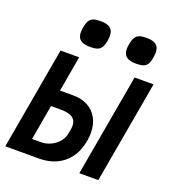

<svg xmlns="http://www.w3.org/2000/svg" viewBox="-137 -864 875 970"><g transform="rotate(20 300.0 -379.5)"><path d="M98.5 -550H198.5L165 -359H239Q280.5 -359 313.8 -341.5Q347 -324 366 -290.5Q385 -257 385 -210.5Q385 -191.5 381 -167.5Q371.5 -112 343.2 -74.2Q315 -36.5 274.2 -18.2Q233.5 0 184.5 0H1.5ZM279.5 -171.5 284 -195.5Q285.5 -204.5 285.5 -212.5Q285.5 -270 204 -270H149L116 -81H163Q189.5 -81 214.5 -92.2Q239.5 -103.5 257.2 -124Q275 -144.5 279.5 -171.5ZM496.5 -550H598.5L501.5 0H399.5ZM163 -673.5Q163 -683.5 165.5 -698.5Q170 -723 177.8 -735.8Q185.5 -748.5 199.5 -753.8Q213.5 -759 238.5 -759Q274 -759 290.8 -746Q307.5 -733 307.5 -703.5Q307.5 -694 305 -678Q301 -654 293 -641.2Q285 -628.5 271 -623.2Q257 -618 233 -618Q197 -618 180 -631Q163 -644 163 -673.5ZM410 -673Q410 -682.5 412.5 -697.5Q417 -722.5 425 -735.5Q433 -748.5 447 -753.8Q461 -759 485 -759Q520 -759 537 -746Q554 -733 554 -703.5Q554 -693.5 551.5 -678.5Q547.5 -654 540 -641.2Q532.5 -628.5 518.2 -623.2Q504 -618 479 -618Q444 -618 427 -631Q410 -644 410 -673Z"/></g></svg>

Font: JuliaMono BoldItalic
Style: Regular
Weight: 700
Italic angle: -9°
Monospace: yes
Designer: cormullion
Foundry: corm
Version: Version 0.049; ttfautohint (v1.8.4)